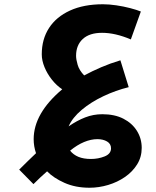

<svg xmlns="http://www.w3.org/2000/svg" viewBox="-20 -528 731 901"><path d="M584 -119Q523 -104 465 -76.5Q407 -49 363.5 -12.5Q320 24 302 65Q341 38 379.5 23Q418 8 460 8Q518 8 559 29Q600 50 622.5 86Q645 122 645 166Q645 209 623.5 243.5Q602 278 566.5 302.5Q531 327 487.5 340Q444 353 400 353Q334 353 282.5 330Q231 307 201 276Q173 300 137 336L70 268Q91 247 110 228.5Q129 210 149 191Q138 159 138 125Q138 4 272 -109Q246 -126 224 -153.5Q202 -181 189 -212.5Q176 -244 176 -273Q176 -344 210 -396.5Q244 -449 308.5 -478.5Q373 -508 463 -508Q492 -508 526 -503Q560 -498 590.5 -490Q621 -482 641 -474L594 -343Q521 -374 459 -374Q400 -374 368.5 -345Q337 -316 337 -266Q337 -249 344.5 -223.5Q352 -198 375 -174Q412 -194 455 -212.5Q498 -231 545 -245ZM437 125Q407 125 374.5 138.5Q342 152 309 179Q324 198 348 208Q372 218 407 218Q441 218 471 206Q501 194 501 168Q501 147 482.5 136Q464 125 437 125Z"/></svg>

Font: Noto Kufi Arabic ExtraBold
Style: Regular
Weight: 800
Designer: Monotype Design Team, David Williams, Khaled Hosny
Foundry: Google LLC
Version: Version 2.109; ttfautohint (v1.8.4.7-5d5b)